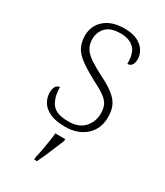

<svg xmlns="http://www.w3.org/2000/svg" viewBox="-191 -623 796 924"><g transform="rotate(30 207.5 -161.0)"><path d="M207 10Q152 10 120 -6Q88 -22 74.5 -46Q61 -70 61 -95Q61 -112 65 -122.5Q69 -133 76 -138Q83 -143 91 -143Q91 -87 115 -53.5Q139 -20 208 -20Q266 -20 295.5 -53Q325 -86 325 -131Q325 -156 317.5 -174.5Q310 -193 288 -210.5Q266 -228 223 -249Q167 -279 133.5 -303Q100 -327 85.5 -354Q71 -381 71 -418Q71 -474 111 -508.5Q151 -543 220 -543Q265 -543 293.5 -528.5Q322 -514 335 -491.5Q348 -469 348 -447Q348 -426 340 -414Q332 -402 316 -402Q316 -464 289.5 -488.5Q263 -513 215 -513Q160 -513 135 -486.5Q110 -460 110 -421Q110 -391 124.5 -369Q139 -347 167.5 -328.5Q196 -310 237 -289Q288 -264 315.5 -241Q343 -218 353.5 -192.5Q364 -167 364 -134Q364 -68 320.5 -29Q277 10 207 10ZM158 208Q164 184 168.5 158.5Q173 133 177 108Q181 83 183 61H238V71Q229 92 218 119.5Q207 147 195 174Q183 201 173 221H158Z"/></g></svg>

Font: Noto Serif Gujarati ExtraLight
Style: Regular
Weight: 250
Version: Version 2.102